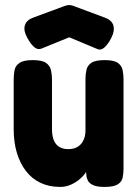

<svg xmlns="http://www.w3.org/2000/svg" viewBox="-20 -729 547 757"><path d="M217 8Q174 8 140 -8Q106 -24 82.5 -54.5Q59 -85 46.5 -126.5Q34 -168 34 -220V-416Q34 -436 37.5 -453Q41 -470 57 -481Q73 -492 109 -492Q146 -492 161.5 -481Q177 -470 181 -452.5Q185 -435 185 -415V-220Q185 -194 192 -176.5Q199 -159 213.5 -150Q228 -141 249 -141Q271 -141 286 -150Q301 -159 309 -176Q317 -193 317 -215V-417Q317 -437 321 -454Q325 -471 340.5 -481.5Q356 -492 393 -492Q429 -492 444.5 -481Q460 -470 463.5 -452.5Q467 -435 467 -416V-64Q467 -45 463.5 -28.5Q460 -12 444 -2Q428 8 392 8Q363 8 347.5 1Q332 -6 326.5 -17Q321 -28 320.5 -38Q320 -48 319 -54L326 -67Q325 -59 316.5 -46.5Q308 -34 293 -21.5Q278 -9 258.5 -0.5Q239 8 217 8ZM253 -709Q260 -709 265.5 -707Q271 -705 274 -704L392 -660Q421 -650 427 -628.5Q433 -607 419 -580Q407 -556 392.5 -542.5Q378 -529 363 -536L253 -582L145 -538Q128 -531 113.5 -544.5Q99 -558 87 -581Q72 -608 78 -629Q84 -650 112 -660L231 -704Q234 -705 240 -707Q246 -709 253 -709Z"/></svg>

Font: Fredoka SemiCondensed SemiBold
Style: Regular
Weight: 600
Width: 4
Designer: Ben Nathan
Foundry: Milena B. Brandão, Ben Nathan
Version: Version 2.001